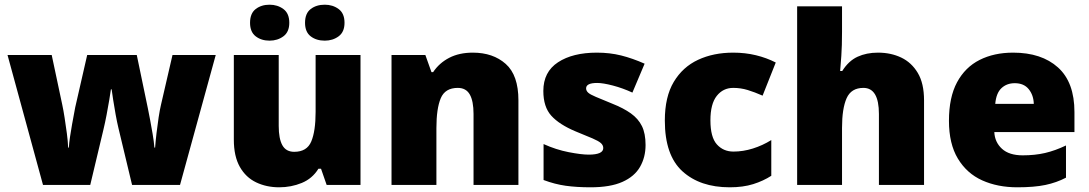

<svg xmlns="http://www.w3.org/2000/svg" viewBox="-20 -787 4634 817"><path d="M484 -242Q478 -267 472 -300Q466 -333 461.5 -362.5Q457 -392 455 -407H452Q450 -392 445 -362Q440 -332 433.5 -298Q427 -264 420 -235L364 0H163L12 -553H200L245 -341Q250 -318 255 -285.5Q260 -253 264.5 -219.5Q269 -186 270 -159H273Q274 -179 278 -205Q282 -231 286.5 -257Q291 -283 295 -303Q299 -323 300 -330L351 -553H562L609 -327Q613 -308 618.5 -278.5Q624 -249 629.5 -217Q635 -185 637 -159H640Q642 -186 646 -220.5Q650 -255 655 -287.5Q660 -320 665 -341L714 -553H898L746 0H542Z M1514 -553V0H1370L1346 -69H1335Q1309 -27 1264 -8.5Q1219 10 1168 10Q1114 10 1070 -11Q1026 -32 1000.5 -77Q975 -122 975 -193V-553H1166V-251Q1166 -197 1181.5 -169Q1197 -141 1232 -141Q1286 -141 1304.5 -185Q1323 -229 1323 -311V-553ZM1044 -690Q1044 -730 1068 -748.5Q1092 -767 1127 -767Q1161 -767 1186 -748.5Q1211 -730 1211 -690Q1211 -651 1186 -632.5Q1161 -614 1127 -614Q1092 -614 1068 -632.5Q1044 -651 1044 -690ZM1278 -690Q1278 -730 1302 -748.5Q1326 -767 1362 -767Q1396 -767 1421 -748.5Q1446 -730 1446 -690Q1446 -651 1421 -632.5Q1396 -614 1362 -614Q1326 -614 1302 -632.5Q1278 -651 1278 -690Z M1992 -563Q2078 -563 2132 -515Q2186 -467 2186 -360V0H1995V-302Q1995 -357 1979 -385Q1963 -413 1928 -413Q1874 -413 1855.5 -369Q1837 -325 1837 -242V0H1646V-553H1790L1816 -480H1823Q1849 -519 1891.5 -541Q1934 -563 1992 -563Z M2727 -170Q2727 -118 2703.5 -77Q2680 -36 2628.5 -13Q2577 10 2493 10Q2434 10 2387.5 3.5Q2341 -3 2293 -21V-174Q2346 -150 2400 -139.5Q2454 -129 2485 -129Q2547 -129 2547 -157Q2547 -169 2537 -178Q2527 -187 2501.5 -198Q2476 -209 2429 -228Q2360 -257 2326 -294.5Q2292 -332 2292 -400Q2292 -481 2354.5 -522Q2417 -563 2520 -563Q2575 -563 2623 -551Q2671 -539 2723 -516L2671 -393Q2630 -412 2588 -423Q2546 -434 2521 -434Q2474 -434 2474 -411Q2474 -401 2482.5 -393Q2491 -385 2515 -375Q2539 -365 2585 -346Q2633 -327 2664.5 -304.5Q2696 -282 2711.5 -250.5Q2727 -219 2727 -170Z M3085 10Q2959 10 2884 -58Q2809 -126 2809 -274Q2809 -375 2847 -438.5Q2885 -502 2950.5 -532.5Q3016 -563 3100 -563Q3151 -563 3196.5 -552Q3242 -541 3281 -521L3225 -380Q3191 -395 3161.5 -404Q3132 -413 3100 -413Q3057 -413 3030 -379Q3003 -345 3003 -275Q3003 -203 3030.5 -172.5Q3058 -142 3101 -142Q3142 -142 3183.5 -155Q3225 -168 3262 -191V-39Q3228 -17 3185 -3.5Q3142 10 3085 10Z M3563 -652Q3563 -591 3560 -549Q3557 -507 3555 -485H3564Q3591 -528 3629 -545.5Q3667 -563 3716 -563Q3771 -563 3815 -542Q3859 -521 3885.5 -476.5Q3912 -432 3912 -360V0H3720V-302Q3720 -413 3654 -413Q3602 -413 3582.5 -369Q3563 -325 3563 -243V0H3372V-760H3563Z M4291 -563Q4412 -563 4482 -500Q4552 -437 4552 -310V-225H4211Q4213 -182 4243.5 -154Q4274 -126 4332 -126Q4384 -126 4427 -136Q4470 -146 4516 -168V-31Q4476 -10 4428.5 0Q4381 10 4309 10Q4225 10 4159.5 -19.5Q4094 -49 4056 -112Q4018 -175 4018 -273Q4018 -373 4052.5 -437Q4087 -501 4148.5 -532Q4210 -563 4291 -563ZM4298 -433Q4264 -433 4241.5 -412Q4219 -391 4215 -345H4379Q4378 -382 4357.5 -407.5Q4337 -433 4298 -433Z"/></svg>

Font: Noto Sans Cherokee Black
Style: Regular
Weight: 900
Designer: Monotype Design Team
Foundry: Monotype Imaging Inc.
Version: Version 2.001; ttfautohint (v1.8.4.7-5d5b)